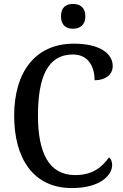

<svg xmlns="http://www.w3.org/2000/svg" viewBox="-20 -946 626 976"><path d="M351 -800C385 -800 414 -818 414 -863C414 -909 385 -926 351 -926C316 -926 290 -909 290 -863C290 -818 316 -800 351 -800ZM345 10C492 10 550 -57 550 -107C550 -125 544 -139 534 -146C501 -100 455 -56 362 -56C228 -56 173 -170 173 -358C173 -554 222 -669 351 -669C433 -669 461 -601 461 -538C516 -538 553 -567 553 -610C553 -674 487 -724 356 -724C156 -724 52 -576 52 -358C52 -137 152 10 345 10Z"/></svg>

Font: Noto Serif Lao SemiCondensed Medium
Style: Regular
Weight: 500
Width: 4
Designer: Monotype Design Team
Foundry: Monotype Imaging Inc.
Version: Version 2.003